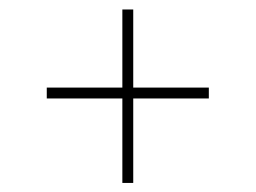

<svg xmlns="http://www.w3.org/2000/svg" viewBox="-20 -454 550 413"><path d="M266.6 -242.2V-60.5H243.2V-242.2H80.6V-265.6H243.2V-433.6H266.6V-265.6H429.2V-242.2Z"/></svg>

Font: Vazirmatn RD FD Thin
Style: Regular
Weight: 100
Designer: Saber Rastikerdar
Foundry: Saber Rastikerdar
Version: Version 33.003